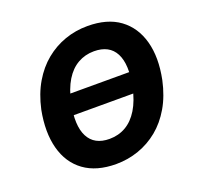

<svg xmlns="http://www.w3.org/2000/svg" viewBox="-127 -853 1030 1000"><g transform="rotate(-20 388.5 -352.5)"><path d="M169 -304 186 -416H649L632 -304ZM353 11Q244 11 175.5 -39Q107 -89 83 -179.5Q59 -270 82 -389Q100 -471 136 -532Q172 -593 221.5 -633.5Q271 -674 330.5 -695Q390 -716 456 -716Q566 -716 634 -666Q702 -616 726.5 -526.5Q751 -437 727 -318Q709 -235 673 -173.5Q637 -112 587.5 -71.5Q538 -31 478 -10Q418 11 353 11ZM365 -124Q415 -124 455.5 -147.5Q496 -171 525 -218.5Q554 -266 569 -337Q593 -456 560.5 -518.5Q528 -581 443 -581Q394 -581 353.5 -558Q313 -535 284.5 -488.5Q256 -442 240 -369Q216 -250 248.5 -187Q281 -124 365 -124Z"/></g></svg>

Font: Nunito Sans 7pt SemiCondensed ExtraBold
Style: Italic
Weight: 800
Width: 4
Italic angle: -9°
Designer: Vernon Adams
Foundry: Vernon Adams
Version: Version 3.101;gftools[0.9.27]